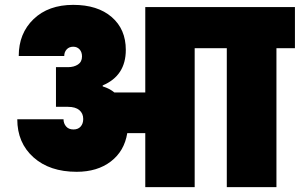

<svg xmlns="http://www.w3.org/2000/svg" viewBox="-20 -769 1232 789"><path d="M259 -493Q284 -493 300.5 -504Q317 -515 317 -537Q317 -555 307 -566Q297 -577 281 -577Q264 -577 254 -566Q244 -555 244 -539H57Q57 -632 118 -690.5Q179 -749 281 -749Q381 -749 439 -699Q497 -649 497 -564Q497 -458 402 -418V-414Q431 -405 450 -389H577V-740H1192V-571H1116V0H912V-571H780V0H577V-222H503Q491 -148 435.5 -105.5Q380 -63 295 -63Q184 -63 117.5 -122.5Q51 -182 51 -279H241Q241 -262 251.5 -249.5Q262 -237 282 -237Q301 -237 311.5 -249Q322 -261 322 -280Q322 -303 306 -316.5Q290 -330 259 -330H210V-493Z"/></svg>

Font: Poppins Black
Style: Regular
Weight: 900
Designer: Ninad Kale (Devanagari), Jonny Pinhorn (Latin)
Foundry: Indian Type Foundry
Version: Version 3.200;PS 1.000;hotconv 16.6.54;makeotf.lib2.5.65590